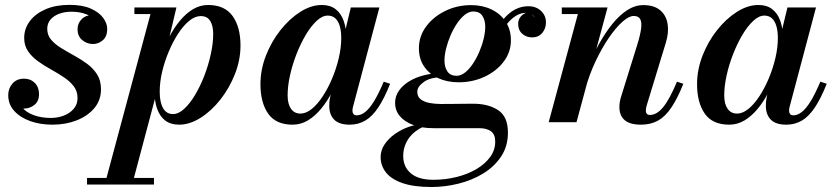

<svg xmlns="http://www.w3.org/2000/svg" viewBox="-20 -490 3352 770"><path d="M190.5 10Q141.5 10 101.5 -4.2Q61.5 -18.5 37.2 -45Q13 -71.5 13 -108.5Q13 -135.5 30 -155Q47 -174.5 76.5 -174.5Q102.5 -174.5 119.5 -157.5Q136.5 -140.5 136.5 -112.5Q136.5 -84 118 -69.2Q99.5 -54.5 75 -54.5Q58.5 -54.5 44.5 -61.5Q30.5 -68.5 22.2 -80.8Q14 -93 14 -108.5H51Q51 -80 68.2 -59.5Q85.5 -39 115.8 -28Q146 -17 184 -17Q211 -17 235.5 -26.2Q260 -35.5 275.5 -53.5Q291 -71.5 291 -97Q291 -124 275.8 -144Q260.5 -164 236 -180.2Q211.5 -196.5 184 -211.8Q156.5 -227 132.2 -244.5Q108 -262 92.5 -284.5Q77 -307 77 -337.5Q77 -375.5 99.8 -405.5Q122.5 -435.5 163.2 -453Q204 -470.5 258.5 -470.5Q310 -470.5 343.5 -455.8Q377 -441 393.5 -418.8Q410 -396.5 410 -374Q410 -344 392.5 -328.8Q375 -313.5 353 -313.5Q329 -313.5 310 -329Q291 -344.5 291 -373.5Q291 -396 307.2 -412.8Q323.5 -429.5 350 -429.5Q371 -429.5 390 -414Q409 -398.5 409 -374H377Q377 -392 363.5 -407.8Q350 -423.5 325 -433.2Q300 -443 266 -443Q239.5 -443 217.8 -435Q196 -427 182.8 -411.8Q169.5 -396.5 169.5 -374.5Q169.5 -349 185 -330.8Q200.5 -312.5 225 -297.5Q249.5 -282.5 277.2 -267.2Q305 -252 329.5 -234Q354 -216 369.5 -191.5Q385 -167 385 -132Q385 -88 358.2 -56.2Q331.5 -24.5 287.2 -7.2Q243 10 190.5 10Z M400 250 583.5 -433.5H519V-460H687.5L647.5 -290.5L623.5 -208.5L618 -156L510 250ZM329 250V223.5H597.5V250ZM674 -32.5Q696 -32.5 719 -53.8Q742 -75 762.8 -110Q783.5 -145 799.8 -187.2Q816 -229.5 825.5 -273Q835 -316.5 835 -353.5Q835 -387 823 -406.2Q811 -425.5 785 -425.5Q762 -425.5 738.8 -406.5Q715.5 -387.5 694.5 -355.2Q673.5 -323 656.8 -283.2Q640 -243.5 630.2 -202Q620.5 -160.5 620.5 -122.5Q620.5 -80 634 -56.2Q647.5 -32.5 674 -32.5ZM698 10Q664 10 642.2 -7Q620.5 -24 610 -54.2Q599.5 -84.5 599.5 -124.5Q599.5 -153.5 606.5 -190Q613.5 -226.5 626.5 -265.2Q639.5 -304 658.2 -340.5Q677 -377 701 -406.2Q725 -435.5 753.5 -452.8Q782 -470 814.5 -470Q881 -470 912.8 -425.8Q944.5 -381.5 944.5 -307.5Q944.5 -250 922.5 -193.8Q900.5 -137.5 864.5 -91.5Q828.5 -45.5 784.8 -17.8Q741 10 698 10Z M1153.5 10Q1086.5 10 1055.5 -34.2Q1024.5 -78.5 1024.5 -152.5Q1024.5 -210 1046.2 -266.2Q1068 -322.5 1104.2 -368.5Q1140.5 -414.5 1184 -442.2Q1227.5 -470 1271 -470Q1304.5 -470 1326.2 -453Q1348 -436 1358.5 -405.8Q1369 -375.5 1369 -335.5Q1369 -306.5 1362.2 -269.8Q1355.5 -233 1342.5 -194.2Q1329.5 -155.5 1310.5 -119Q1291.5 -82.5 1267.5 -53.5Q1243.5 -24.5 1215 -7.2Q1186.5 10 1153.5 10ZM1185 -34.5Q1207.5 -34.5 1230.8 -53.5Q1254 -72.5 1275 -104.8Q1296 -137 1312.5 -176.5Q1329 -216 1338.8 -257.8Q1348.5 -299.5 1348.5 -337Q1348.5 -365.5 1342.5 -385.8Q1336.5 -406 1324.5 -416.8Q1312.5 -427.5 1294.5 -427.5Q1272.5 -427.5 1249.8 -406.2Q1227 -385 1206.2 -350Q1185.5 -315 1169 -272.8Q1152.5 -230.5 1143 -187.5Q1133.5 -144.5 1133.5 -107.5Q1133.5 -73 1147 -53.8Q1160.5 -34.5 1185 -34.5ZM1382.5 10Q1340 10 1320.2 -10.2Q1300.5 -30.5 1300.5 -65Q1300.5 -73.5 1301 -80.5Q1301.5 -87.5 1302.5 -92.5L1318.5 -175L1345 -255L1360 -348.5L1387 -460H1501.5L1395.5 -61Q1393.5 -53.5 1393.5 -45.5Q1393.5 -38 1397.5 -32.8Q1401.5 -27.5 1411 -27.5Q1427.5 -27.5 1444.5 -40.8Q1461.5 -54 1479.8 -83.5Q1498 -113 1519 -162.5L1544.5 -154Q1521.5 -96 1497.5 -59.8Q1473.5 -23.5 1445.5 -6.8Q1417.5 10 1382.5 10Z M1710.5 260Q1640 260 1594.8 244.5Q1549.5 229 1528 201.8Q1506.5 174.5 1506.5 140Q1506.5 113 1522.2 89.2Q1538 65.5 1563.5 47.5Q1589 29.5 1618 19.2Q1647 9 1673.5 9H1704.5Q1671 18 1646.8 36.5Q1622.5 55 1609.8 80.5Q1597 106 1597 135Q1597 179 1627.5 205Q1658 231 1718 231Q1766 231 1810.5 220Q1855 209 1890 188.5Q1925 168 1945.5 140Q1966 112 1966 78Q1966 48.5 1948.5 36.2Q1931 24 1902 24Q1892.5 24 1873.2 24Q1854 24 1830 24Q1806 24 1782.5 24Q1759 24 1741.2 24Q1723.5 24 1717 24Q1672 24 1637.8 11.5Q1603.5 -1 1584 -23.8Q1564.5 -46.5 1564.5 -77.5Q1564.5 -104.5 1579.8 -126.2Q1595 -148 1621.2 -164Q1647.5 -180 1681.5 -188.5Q1715.5 -197 1753 -197L1751.5 -180Q1705.5 -180 1679.5 -161.2Q1653.5 -142.5 1653.5 -122Q1653.5 -102 1667.5 -91.5Q1681.5 -81 1703 -77Q1724.5 -73 1747.5 -73Q1765 -73 1790.2 -73.2Q1815.5 -73.5 1840 -73.8Q1864.5 -74 1878.5 -74Q1938.5 -74 1977.8 -48.2Q2017 -22.5 2017 42Q2017 96.5 1989.8 137.5Q1962.5 178.5 1917.8 205.8Q1873 233 1818.8 246.5Q1764.5 260 1710.5 260ZM1819.5 -160Q1773.5 -160 1737.5 -176.5Q1701.5 -193 1680.8 -223.5Q1660 -254 1660 -296.5Q1660 -344.5 1689 -383.8Q1718 -423 1765.8 -446.2Q1813.5 -469.5 1869.5 -469.5Q1915 -469.5 1951.2 -452Q1987.5 -434.5 2008.2 -402.8Q2029 -371 2029 -328.5Q2029 -281 2000 -242.8Q1971 -204.5 1923.2 -182.2Q1875.5 -160 1819.5 -160ZM1811 -186Q1828 -186 1844.8 -199Q1861.5 -212 1876.2 -234Q1891 -256 1902.2 -282.2Q1913.5 -308.5 1919.8 -335Q1926 -361.5 1926 -383.5Q1926 -409 1914.5 -426.5Q1903 -444 1878 -444Q1861 -444 1844.2 -430.8Q1827.5 -417.5 1812.8 -395.8Q1798 -374 1786.8 -347.8Q1775.5 -321.5 1769 -295Q1762.5 -268.5 1762.5 -247Q1762.5 -221 1774.2 -203.5Q1786 -186 1811 -186ZM2099 -465Q2130 -465 2149.8 -446.2Q2169.5 -427.5 2169.5 -400.5Q2169.5 -375.5 2154.5 -357.8Q2139.5 -340 2114 -340Q2091 -340 2074.5 -354.5Q2058 -369 2058 -394.5Q2058 -411.5 2068.8 -424Q2079.5 -436.5 2096 -440.5Q2104 -438 2111.2 -432.8Q2118.5 -427.5 2124.5 -419.5Q2120 -428.5 2110 -433.5Q2100 -438.5 2089 -438.5Q2068 -438.5 2048.5 -426.2Q2029 -414 2012 -392.5Q1995 -371 1982 -344L1963 -354.5Q1989.5 -410 2023.8 -437.5Q2058 -465 2099 -465Z M2550.5 10Q2506.5 10 2485.2 -8.2Q2464 -26.5 2464 -61Q2464 -71.5 2466.2 -83.8Q2468.5 -96 2471.5 -104.5L2535.5 -310Q2547.5 -348.5 2551 -374.5Q2554.5 -400.5 2547.5 -413.2Q2540.5 -426 2521.5 -426Q2502.5 -426 2476 -402.5Q2449.5 -379 2421.5 -338Q2393.5 -297 2368.5 -244.2Q2343.5 -191.5 2327.5 -133H2309.5Q2321.5 -177 2340 -224Q2358.5 -271 2382.8 -314.5Q2407 -358 2435.2 -393.2Q2463.5 -428.5 2495 -449Q2526.5 -469.5 2560 -469.5Q2603 -469.5 2627.2 -449.2Q2651.5 -429 2657.2 -395Q2663 -361 2650.5 -319.5L2573 -65.5Q2572 -61.5 2571 -56.2Q2570 -51 2570 -47Q2570 -39 2574 -34Q2578 -29 2586.5 -29Q2614 -29 2639.8 -60.5Q2665.5 -92 2695 -162.5L2720.5 -154Q2697 -95 2672.5 -58.8Q2648 -22.5 2618.8 -6.2Q2589.5 10 2550.5 10ZM2180.5 0 2297.5 -433.5H2233V-460H2416.5L2292 0Z M2904.5 10Q2837.5 10 2806.5 -34.2Q2775.5 -78.5 2775.5 -152.5Q2775.5 -210 2797.2 -266.2Q2819 -322.5 2855.2 -368.5Q2891.5 -414.5 2935 -442.2Q2978.5 -470 3022 -470Q3055.5 -470 3077.2 -453Q3099 -436 3109.5 -405.8Q3120 -375.5 3120 -335.5Q3120 -306.5 3113.2 -269.8Q3106.5 -233 3093.5 -194.2Q3080.5 -155.5 3061.5 -119Q3042.5 -82.5 3018.5 -53.5Q2994.5 -24.5 2966 -7.2Q2937.5 10 2904.5 10ZM2936 -34.5Q2958.5 -34.5 2981.8 -53.5Q3005 -72.5 3026 -104.8Q3047 -137 3063.5 -176.5Q3080 -216 3089.8 -257.8Q3099.5 -299.5 3099.5 -337Q3099.5 -365.5 3093.5 -385.8Q3087.5 -406 3075.5 -416.8Q3063.5 -427.5 3045.5 -427.5Q3023.5 -427.5 3000.8 -406.2Q2978 -385 2957.2 -350Q2936.5 -315 2920 -272.8Q2903.5 -230.5 2894 -187.5Q2884.5 -144.5 2884.5 -107.5Q2884.5 -73 2898 -53.8Q2911.5 -34.5 2936 -34.5ZM3133.5 10Q3091 10 3071.2 -10.2Q3051.5 -30.5 3051.5 -65Q3051.5 -73.5 3052 -80.5Q3052.5 -87.5 3053.5 -92.5L3069.5 -175L3096 -255L3111 -348.5L3138 -460H3252.5L3146.5 -61Q3144.5 -53.5 3144.5 -45.5Q3144.5 -38 3148.5 -32.8Q3152.5 -27.5 3162 -27.5Q3178.5 -27.5 3195.5 -40.8Q3212.5 -54 3230.8 -83.5Q3249 -113 3270 -162.5L3295.5 -154Q3272.5 -96 3248.5 -59.8Q3224.5 -23.5 3196.5 -6.8Q3168.5 10 3133.5 10Z"/></svg>

Font: Bodoni Moda 9pt SemiBold
Style: Italic
Weight: 600
Italic angle: -13°
Designer: Owen Earl
Foundry: indestructible type
Version: Version 2.004